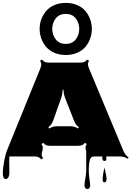

<svg xmlns="http://www.w3.org/2000/svg" viewBox="-24 -1084 911 1330"><path d="M362.5 -956.8Q337.9 -925.8 337.9 -883.8Q337.9 -841.8 362.5 -810.8Q387.2 -779.8 431.6 -779.8Q476.1 -779.8 500.5 -810.8Q524.9 -841.8 524.9 -883.8Q524.9 -925.8 500.5 -956.8Q476.1 -987.8 431.6 -987.8Q387.2 -987.8 362.5 -956.8ZM262 -817.4Q250.5 -849.1 250.5 -883.8Q250.5 -918.5 262 -950Q273.4 -981.4 295.2 -1007.3Q316.9 -1033.2 352.3 -1048.6Q387.7 -1064 431.6 -1064Q475.6 -1064 511 -1048.6Q546.4 -1033.2 567.9 -1007.3Q589.4 -981.4 600.8 -950Q612.3 -918.5 612.3 -883.8Q612.3 -849.1 600.8 -817.4Q589.4 -785.6 567.9 -759.8Q546.4 -733.9 511 -718.5Q475.6 -703.1 431.6 -703.1Q387.7 -703.1 352.3 -718.5Q316.9 -733.9 295.2 -759.8Q273.4 -785.6 262 -817.4ZM39.6 31.2 41 108.9Q41 132.3 33.7 144.3Q26.4 156.2 16.1 156.2Q-4.4 156.2 -4.4 116.7Q-4.4 77.1 5.4 29.1Q15.1 -19 22.5 -37.1L256.8 -613.8Q261.7 -626.5 261.7 -638.7Q261.7 -650.9 253.4 -662.6L267.1 -671.4Q281.2 -650.4 311 -650.4H535.6Q564.9 -650.4 579.1 -671.4L593.3 -662.6Q585 -650.9 585 -640.1Q585 -629.4 590.8 -614.3L832 -36.6Q843.3 -9.3 866.7 6.3L860.8 15.6Q836.9 0 807.6 0H711.9Q712.9 10.7 712.9 15.1Q712.9 31.2 699.7 31.2Q693.8 31.2 689.2 26.6Q684.6 22 684.6 13.4Q684.6 4.9 685.5 0H626.5Q605 0 598.6 23.4Q590.8 52.2 590.8 89.6Q590.8 127 595.7 157.7Q600.6 188.5 600.6 200Q600.6 211.4 595 218.5Q589.4 225.6 581.1 225.6Q572.8 225.6 566.9 218.8Q561 211.9 561 199.7Q561 187.5 567.1 152.3Q573.2 117.2 573.2 99.6V-37.6Q568.4 -50.8 568.4 -62Q568.4 -73.2 577.1 -85.9L564.5 -95.2Q549.8 -74.2 520.5 -74.2H319.8Q290.5 -74.2 275.9 -94.7L263.2 -85.9Q272.5 -72.8 272.5 -61.5Q272.5 -50.3 269 -37.6V-37.1Q264.6 -20.5 264.6 -11.7Q264.6 -2.9 274.4 11.2L261.7 20.5Q247.1 0 217.8 0H41Q39.6 9.3 39.6 31.2ZM370.1 -209.5H463.4Q492.7 -209.5 516.1 -193.8L522.5 -203.1Q499.5 -218.8 489.3 -246.6L427.2 -405.3Q416.5 -433.1 416 -461.9H409.7Q408.7 -429.7 399.9 -405.3L343.8 -247.1Q333.5 -218.8 311 -203.1L317.4 -193.4Q340.3 -209.5 370.1 -209.5ZM687 161.6Q687 127.9 699.7 77.1Q713.9 135.7 713.9 153.3Q713.9 179.2 700.4 179.2Q687 179.2 687 161.6Z"/></svg>

Font: Nosifer Caps
Style: Regular
Weight: 800
Version: Version 001.002